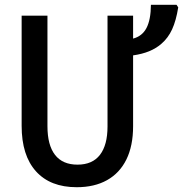

<svg xmlns="http://www.w3.org/2000/svg" viewBox="-20 -780 772 810"><path d="M303.7 9.8Q191.9 9.8 131.6 -57.4Q71.3 -124.5 71.3 -249V-713.9H180.2V-247.6Q180.2 -167.5 212.2 -126.5Q244.1 -85.4 307.1 -85.4Q370.1 -85.4 401.9 -127Q433.6 -168.5 433.6 -246.1V-713.9H541.5V-617.2Q580.1 -627.4 598.1 -662.1Q616.2 -696.8 616.7 -759.8H724.6L731.9 -749Q723.1 -693.4 706.1 -656.2Q689 -619.1 660.2 -594.7Q638.2 -575.7 608.9 -563.7Q579.6 -551.8 541.5 -546.4V-247.6Q541.5 -164.6 513.2 -107.2Q484.9 -49.8 431.6 -20Q378.4 9.8 303.7 9.8Z"/></svg>

Font: Open Sans
Style: Regular
Weight: 600
Width: 3
Foundry: Ascender Corporation
Version: Version 1.000